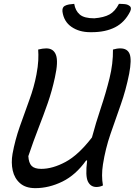

<svg xmlns="http://www.w3.org/2000/svg" viewBox="-20 -960 699 996"><path d="M163 16Q113 16 84 -9.5Q55 -35 46 -75.5Q37 -116 45 -162Q58 -233 82.5 -303Q107 -373 132 -441Q157 -509 169 -573Q177 -615 178.5 -646.5Q180 -678 178 -703Q202 -709 220 -709Q258 -709 270.5 -674.5Q283 -640 265 -559Q250 -489 228 -426Q206 -363 180 -296.5Q154 -230 127 -150Q129 -115 144 -99.5Q159 -84 194 -84Q253 -84 320 -120Q387 -156 457 -247Q477 -322 503 -399.5Q529 -477 548 -553.5Q567 -630 566 -703Q577 -706 585.5 -707.5Q594 -709 604 -709Q641 -709 652.5 -680Q664 -651 650 -577Q633 -492 606 -416Q579 -340 553 -264.5Q527 -189 514 -107Q505 -49 514 2Q498 10 480 10Q450 10 436 -18.5Q422 -47 432 -127L427 -128Q373 -52 303.5 -18Q234 16 163 16ZM597 -940Q614 -940 628 -938.5Q642 -937 651 -930Q665 -921 655 -900Q627 -844 577 -818.5Q527 -793 456 -793H448Q391 -793 351 -820.5Q311 -848 304 -900Q302 -921 315 -929Q326 -935 338.5 -937Q351 -939 365 -940Q371 -904 394 -884.5Q417 -865 469 -865Q519 -869 548 -885Q577 -901 597 -940Z"/></svg>

Font: Recursive Sn Csl St
Style: Italic
Weight: 400
Italic angle: -15°
Version: Version 1.079;hotconv 1.0.112;makeotfexe 2.5.65598; ttfautoh